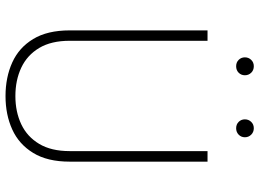

<svg xmlns="http://www.w3.org/2000/svg" viewBox="-140 -776 926 685"><g transform="rotate(90 322.5 -433.0)"><path d="M215.8 -876Q230 -876 239 -866.7Q248 -857.4 248 -844.2Q248 -831.1 239 -822Q230 -813 215.8 -813Q202.1 -813 193.1 -822Q184.1 -831.1 184.1 -844.2Q184.1 -857.4 193.1 -866.7Q202.1 -876 215.8 -876ZM437 -876Q450.7 -876 460 -866.7Q469.2 -857.4 469.2 -844.2Q469.2 -831.1 460 -822Q450.7 -813 437 -813Q423.3 -813 414.3 -822Q405.3 -831.1 405.3 -844.2Q405.3 -857.4 414.3 -866.7Q423.3 -876 437 -876ZM556.2 -710.9V-219.2Q556.2 -139.6 525.1 -88.9Q494.1 -38.1 441.4 -14.2Q388.7 9.8 322.3 9.8Q255.4 9.8 202.4 -14.2Q149.4 -38.1 118.7 -88.9Q87.9 -139.6 87.9 -219.2V-710.9H125V-219.2Q125 -153.3 150.6 -110.4Q176.3 -67.4 220.9 -46.4Q265.6 -25.4 322.3 -25.4Q378.4 -25.4 422.9 -46.4Q467.3 -67.4 492.9 -110.4Q518.6 -153.3 518.6 -219.2V-710.9Z"/></g></svg>

Font: Robert Sans ExtraLight
Style: Regular
Weight: 250
Designer: Christian Robertson (extended by Adam Twardoch)
Foundry: Google
Version: Version 12.135;April 2, 2019;FontCreator 11.5.0.2425 64-bit;